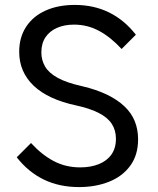

<svg xmlns="http://www.w3.org/2000/svg" viewBox="-20 -740 640 780"><path d="M106 -159Q150 -111 198.5 -85.5Q247 -60 306 -60Q348 -60 381 -73Q414 -86 432.5 -112Q451 -138 451 -176Q451 -211 434 -237Q417 -263 380.5 -281.5Q344 -300 288 -312Q232 -324 189 -344Q146 -364 117 -391.5Q88 -419 73 -453.5Q58 -488 58 -530Q58 -588 86 -631Q114 -674 165 -697Q216 -720 284 -720Q361 -720 423 -689.5Q485 -659 532 -599L474 -541Q430 -589 382.5 -614.5Q335 -640 281 -640Q242 -640 212 -627Q182 -614 165 -589Q148 -564 148 -527Q148 -496 163 -470Q178 -444 214 -424Q250 -404 313 -390Q372 -376 414.5 -355.5Q457 -335 485.5 -308Q514 -281 527.5 -247.5Q541 -214 541 -174Q541 -110 509 -66.5Q477 -23 422.5 -1.5Q368 20 301 20Q221 20 158 -10.5Q95 -41 48 -101Z"/></svg>

Font: Moderustic
Style: Regular
Weight: 400
Designer: Tural Alisoy
Foundry: TAFT Foundry
Version: Version 2.120